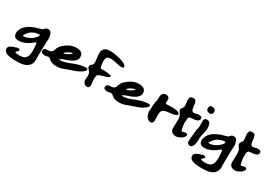

<svg xmlns="http://www.w3.org/2000/svg" viewBox="15 -1425 3176 2255"><g transform="rotate(30 1603.5 -297.5)"><path d="M106 -255C106 -262 112 -267 115 -272C148 -327 196 -355 260 -360C265 -360 276 -360 276 -353C276 -342 268 -334 262 -326C233 -286 167 -249 118 -249C114 -249 106 -249 106 -255ZM14 -25C14 51 148 47 190 47C267 47 351 37 377 -45C384 -66 380 -92 380 -114C380 -152 381 -190 381 -228C381 -262 384 -295 384 -329C384 -341 387 -353 387 -365C387 -391 380 -426 366 -449V-450C360 -460 340 -467 328 -467C285 -467 290 -439 262 -429C234 -419 203 -414 175 -403C113 -379 49 -343 27 -277C24 -267 20 -259 20 -248C20 -193 41 -175 96 -175C142 -175 191 -198 229 -223C247 -235 263 -253 284 -261C294 -254 296 -160 296 -145C296 -134 292 -122 292 -111C292 -101 288 -89 284 -80C266 -36 227 -29 182 -29C171 -29 139 -31 128 -38L126 -43C131 -54 158 -69 158 -82C158 -93 139 -98 130 -98C120 -98 109 -92 99 -89C70 -80 14 -65 14 -25Z M391 -209C391 -185 426 -178 445 -178C463 -178 478 -186 495 -186C509 -186 525 -166 538 -158C548 -152 557 -148 568 -144C592 -135 620 -137 645 -137C682 -137 728 -158 764 -171C828 -194 894 -209 945 -256C952 -263 961 -271 961 -282C961 -294 946 -299 936 -298C909 -296 883 -293 857 -287C779 -268 710 -221 627 -221C625 -221 617 -222 615 -223V-226C626 -233 634 -240 648 -245C699 -264 817 -292 817 -370C817 -428 774 -443 722 -443C654 -443 595 -405 548 -360C538 -350 530 -333 524 -322C513 -303 514 -280 495 -264C462 -236 391 -272 391 -209ZM620 -311C638 -338 687 -365 718 -365L720 -362C708 -344 649 -310 626 -310C624 -310 622 -310 620 -311Z M957 -327C957 -285 1003 -294 1003 -226C1003 -208 1000 -188 1000 -170C1000 -138 1023 -107 1057 -107C1082 -107 1090 -128 1090 -150C1090 -174 1083 -197 1083 -220C1083 -238 1083 -260 1089 -277C1100 -310 1239 -320 1239 -351C1239 -366 1203 -368 1196 -369L1173 -372C1166 -373 1158 -373 1151 -373L1122 -374H1090C1079 -395 1074 -448 1074 -469C1074 -487 1081 -514 1095 -526H1096C1110 -532 1122 -534 1137 -534C1191 -534 1243 -510 1297 -510C1305 -510 1321 -516 1321 -526C1321 -582 1129 -609 1101 -609C1026 -609 985 -594 985 -513C985 -477 996 -442 996 -407C996 -343 957 -369 957 -327Z M1240 -209C1240 -185 1275 -178 1294 -178C1312 -178 1327 -186 1344 -186C1358 -186 1374 -166 1387 -158C1397 -152 1406 -148 1417 -144C1441 -135 1469 -137 1494 -137C1531 -137 1577 -158 1613 -171C1677 -194 1743 -209 1794 -256C1801 -263 1810 -271 1810 -282C1810 -294 1795 -299 1785 -298C1758 -296 1732 -293 1706 -287C1628 -268 1559 -221 1476 -221C1474 -221 1466 -222 1464 -223V-226C1475 -233 1483 -240 1497 -245C1548 -264 1666 -292 1666 -370C1666 -428 1623 -443 1571 -443C1503 -443 1444 -405 1397 -360C1387 -350 1379 -333 1373 -322C1362 -303 1363 -280 1344 -264C1311 -236 1240 -272 1240 -209ZM1469 -311C1487 -338 1536 -365 1567 -365L1569 -362C1557 -344 1498 -310 1475 -310C1473 -310 1471 -310 1469 -311Z M1911 -120C1958 -120 1945 -187 1945 -217C1945 -296 1951 -315 2032 -326C2044 -328 2150 -333 2150 -363C2150 -395 2074 -400 2055 -400C2029 -400 2003 -398 1977 -397C1969 -397 1960 -400 1955 -405V-410C1955 -424 1958 -438 1958 -452C1958 -475 1940 -493 1917 -493C1853 -493 1852 -452 1852 -395C1852 -371 1840 -348 1840 -324C1840 -293 1834 -262 1834 -231C1834 -185 1857 -120 1911 -120Z M2252 -125C2287 -125 2360 -161 2360 -204C2360 -219 2343 -219 2332 -219C2315 -219 2297 -210 2282 -210L2279 -214C2279 -221 2276 -227 2274 -233C2271 -242 2265 -286 2263 -297C2262 -300 2262 -302 2262 -305C2262 -319 2264 -332 2264 -346C2264 -406 2284 -400 2333 -404C2363 -406 2406 -415 2406 -452C2406 -481 2377 -481 2356 -481C2337 -481 2319 -470 2299 -470C2229 -470 2288 -618 2212 -618C2165 -618 2161 -598 2161 -555C2161 -534 2167 -513 2168 -492C2170 -457 2139 -449 2139 -424C2139 -395 2166 -386 2175 -345C2180 -322 2178 -297 2178 -274C2178 -247 2176 -220 2176 -193C2176 -147 2208 -125 2252 -125Z M2461 -557C2484 -557 2501 -570 2501 -594C2501 -602 2498 -613 2494 -620C2495 -633 2454 -642 2445 -642C2420 -642 2414 -621 2414 -601C2414 -593 2414 -586 2418 -579H2419C2419 -565 2450 -557 2461 -557ZM2411 -161C2411 -140 2412 -125 2434 -116C2438 -117 2444 -110 2450 -110C2493 -110 2504 -183 2504 -216C2504 -235 2504 -264 2509 -283C2515 -305 2530 -366 2529 -393C2527 -426 2524 -479 2477 -479C2433 -479 2436 -453 2436 -417V-365C2436 -342 2423 -309 2423 -297C2423 -250 2411 -204 2411 -161Z M2624 -255C2624 -262 2630 -267 2633 -272C2666 -327 2714 -355 2778 -360C2783 -360 2794 -360 2794 -353C2794 -342 2786 -334 2780 -326C2751 -286 2685 -249 2636 -249C2632 -249 2624 -249 2624 -255ZM2532 -25C2532 51 2666 47 2708 47C2785 47 2869 37 2895 -45C2902 -66 2898 -92 2898 -114C2898 -152 2899 -190 2899 -228C2899 -262 2902 -295 2902 -329C2902 -341 2905 -353 2905 -365C2905 -391 2898 -426 2884 -449V-450C2878 -460 2858 -467 2846 -467C2803 -467 2808 -439 2780 -429C2752 -419 2721 -414 2693 -403C2631 -379 2567 -343 2545 -277C2542 -267 2538 -259 2538 -248C2538 -193 2559 -175 2614 -175C2660 -175 2709 -198 2747 -223C2765 -235 2781 -253 2802 -261C2812 -254 2814 -160 2814 -145C2814 -134 2810 -122 2810 -111C2810 -101 2806 -89 2802 -80C2784 -36 2745 -29 2700 -29C2689 -29 2657 -31 2646 -38L2644 -43C2649 -54 2676 -69 2676 -82C2676 -93 2657 -98 2648 -98C2638 -98 2627 -92 2617 -89C2588 -80 2532 -65 2532 -25Z M3053 -125C3088 -125 3161 -161 3161 -204C3161 -219 3144 -219 3133 -219C3116 -219 3098 -210 3083 -210L3080 -214C3080 -221 3077 -227 3075 -233C3072 -242 3066 -286 3064 -297C3063 -300 3063 -302 3063 -305C3063 -319 3065 -332 3065 -346C3065 -406 3085 -400 3134 -404C3164 -406 3207 -415 3207 -452C3207 -481 3178 -481 3157 -481C3138 -481 3120 -470 3100 -470C3030 -470 3089 -618 3013 -618C2966 -618 2962 -598 2962 -555C2962 -534 2968 -513 2969 -492C2971 -457 2940 -449 2940 -424C2940 -395 2967 -386 2976 -345C2981 -322 2979 -297 2979 -274C2979 -247 2977 -220 2977 -193C2977 -147 3009 -125 3053 -125Z"/></g></svg>

Font: ChillLongCangKaiShu Bold
Style: Regular
Weight: 700
Version: Version 3.500;Glyphs 3.1.1 (3135)